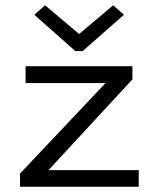

<svg xmlns="http://www.w3.org/2000/svg" viewBox="-20 -708 603 728"><path d="M56 0V-50L380 -393H77V-457H482V-407L164 -63H506V0ZM151 -688 280 -579 409 -688 450 -652 293 -514H266L110 -652Z"/></svg>

Font: Inconsolata SemiExpanded Thin
Style: Regular
Weight: 100
Width: 6
Monospace: yes
Designer: Raph Levien, Cyreal, Brenton Simpson
Foundry: Raph Levien, Cyreal, Google
Version: Version 3.100; ttfautohint (v1.8.4.7-5d5b)